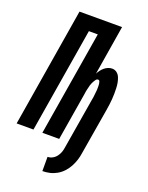

<svg xmlns="http://www.w3.org/2000/svg" viewBox="-188 -821 860 1115"><g transform="rotate(20 241.5 -263.0)"><path d="M218 209V121Q234 121 248.5 113Q263 105 273 91.5Q283 78 288 63Q293 48 295 32L345 -268Q346 -275 347.5 -282.5Q349 -290 350 -297Q351 -304 351.5 -311Q352 -318 353 -325Q354 -332 354.5 -339Q355 -346 355 -353Q355 -360 355 -367Q355 -374 354 -381Q353 -388 350.5 -394.5Q348 -401 340 -401Q333 -401 328 -394.5Q323 -388 319.5 -381.5Q316 -375 312.5 -368Q309 -361 307 -353.5Q305 -346 303.5 -339Q302 -332 300 -325Q298 -318 297 -310.5Q296 -303 295 -296L246 0H142L249 -647H194L87 0H-17L104 -735H367L317 -429Q323 -441 331 -451.5Q339 -462 349 -470.5Q359 -479 371.5 -484Q384 -489 396 -489Q413 -489 425.5 -479Q438 -469 444 -454Q450 -439 453 -423Q456 -407 456.5 -390Q457 -373 457 -356Q457 -339 455.5 -322Q454 -305 452 -288Q450 -271 447 -254L399 32Q396 54 389 76Q382 98 371 118.5Q360 139 343.5 157Q327 175 306 187Q285 199 262.5 204Q240 209 218 209Z"/></g></svg>

Font: Iosevka Curly
Style: Bold Italic
Weight: 700
Italic angle: -9°
Monospace: yes
Designer: Belleve Invis
Foundry: Belleve Invis
Version: Version 22.1.2; ttfautohint (v1.8.4)